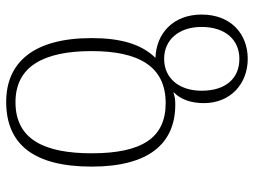

<svg xmlns="http://www.w3.org/2000/svg" viewBox="-120 -690 820 620"><g transform="rotate(90 290.0 -380.0)"><path d="M309 10C446 10 518 -79 518 -266C518 -450 444 -536 318 -536C304 -536 293 -535 279 -530L278 -531C302 -554 313 -589 313 -628C313 -716 249 -770 170 -770C90 -770 27 -716 27 -621C27 -530 87 -475 166 -472V-471C122 -426 103 -358 103 -266C103 -79 181 10 309 10ZM170 -500C109 -500 67 -547 67 -621C67 -698 109 -743 170 -743C234 -743 273 -698 273 -621C273 -549 233 -500 170 -500ZM310 -20C195 -20 145 -110 145 -266C145 -416 193 -505 313 -505C426 -505 475 -427 475 -266C475 -116 432 -20 310 -20Z"/></g></svg>

Font: Noto Serif Georgian ExtraLight
Style: Regular
Weight: 200
Designer: Monotype Design Team, Akaki Razmadze
Foundry: Google LLC
Version: Version 2.003